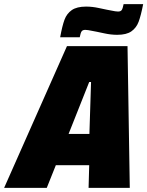

<svg xmlns="http://www.w3.org/2000/svg" viewBox="-75 -912 715 932"><path d="M-55 0 250 -688H544L555 0H355L358 -110H196L152 0ZM258 -262H359L367 -514H358ZM343 -880Q373 -880 405 -873Q437 -866 443 -865L464 -861Q487 -856 498 -856Q511 -856 516 -863.5Q521 -871 525 -892H620Q609 -836 598 -806.5Q587 -777 563 -760Q539 -743 494 -743Q464 -743 432 -750Q400 -757 394 -758L373 -762Q350 -767 339 -767Q326 -767 321 -759.5Q316 -752 312 -731H217Q227 -786 238 -816Q249 -846 273.5 -863Q298 -880 343 -880Z"/></svg>

Font: Saira Semi Condensed Black
Style: Italic
Weight: 900
Width: 4
Italic angle: -12°
Designer: Hector Gatti with collaboration of the Omnibus-Type team
Foundry: Omnibus-Type
Version: Version 1.001; ttfautohint (v1.8)